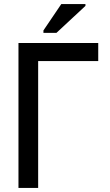

<svg xmlns="http://www.w3.org/2000/svg" viewBox="-20 -926 540 946"><path d="M71 0V-714H464V-625H168V0ZM194 -764V-776L282 -906H401V-897L258 -764Z"/></svg>

Font: Noto Sans Mono ExtraCondensed Medium
Style: Regular
Weight: 500
Width: 2
Designer: Monotype Design Team
Foundry: Monotype Imaging Inc.
Version: Version 2.014